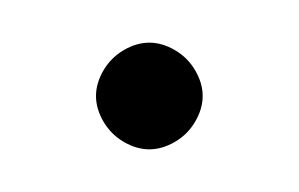

<svg xmlns="http://www.w3.org/2000/svg" viewBox="-20 -465 140 90"><path d="M25 -420Q25 -414 28.5 -408Q32 -402 38 -398.5Q44 -395 50 -395Q56 -395 62 -398.5Q68 -402 71.5 -408Q75 -414 75 -420Q75 -426 71.5 -432Q68 -438 62 -441.5Q56 -445 50 -445Q44 -445 38 -441.5Q32 -438 28.5 -432Q25 -426 25 -420Z"/></svg>

Font: Linefont ExtraLight
Style: Regular
Weight: 250
Monospace: yes
Version: Version 3.002;gftools[0.9.33]